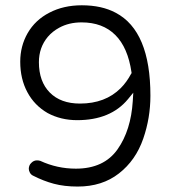

<svg xmlns="http://www.w3.org/2000/svg" viewBox="-20 -702 653 723"><path d="M281.2 -312Q208.5 -312 167.5 -353.5Q126.5 -395 126.5 -467.8Q126.5 -523.4 160.2 -563.5Q177.7 -584 203.1 -597.7Q239.7 -617.7 287.1 -617.7Q366.7 -617.7 414.1 -570.3Q461.4 -523.4 475.1 -430.2L475.6 -426.8L473.6 -423.8Q457 -392.6 434.6 -370.1Q376.5 -312 281.2 -312ZM546.4 -341.8Q546.4 -585 416 -653.8Q363.3 -682.1 288.1 -682.1Q219.2 -682.1 166 -654.3Q112.8 -627 84 -577.1Q56.2 -528.3 56.2 -469.7Q56.2 -404.8 83 -355Q109.4 -305.2 159.2 -276.4Q209 -249.5 270.5 -249.5Q396.5 -249.5 461.9 -328.6L481.9 -353L480 -321.8Q473.1 -211.4 422.9 -140.1Q371.6 -66.9 265.6 -66.9Q195.3 -66.9 131.8 -96.2Q126 -98.1 119.1 -98.1Q106.9 -98.1 97.7 -88.4Q92.8 -83.5 91.3 -79.6Q88.4 -73.2 88.4 -66.4Q88.4 -59.6 92.8 -51.3Q97.2 -43.9 104.5 -40.5Q143.6 -20.5 182.9 -10Q222.2 0.5 272.5 0.5Q364.7 0.5 427.7 -48.8Q491.2 -98.1 519.5 -180.2Q546.4 -257.8 546.4 -341.8Z"/></svg>

Font: YuPearl-ExtraLight
Style: ExtraLight
Weight: 200
Designer: Max Yao
Foundry: Max-Everyday
Version: Version 1.011; ttfautohint (v1.8.3)